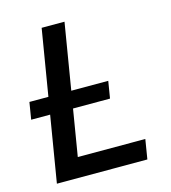

<svg xmlns="http://www.w3.org/2000/svg" viewBox="-109 -816 804 904"><g transform="rotate(-15 293.5 -364.0)"><path d="M56.6 0 177.2 -727.5H288.6L184.1 -95.7H513.2L497.6 0ZM17.6 -322.3 31.2 -405.3H415.5L401.9 -322.3Z"/></g></svg>

Font: Inter Medium
Style: Italic
Weight: 500
Italic angle: -9.3988°
Designer: Rasmus Andersson
Foundry: rsms
Version: Version 4.001;git-66647c0bb